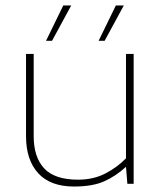

<svg xmlns="http://www.w3.org/2000/svg" viewBox="-20 -671 588 701"><path d="M148 -522 211 -651H240L170 -522ZM340 -522 403 -651H432L362 -522ZM250 10Q164 10 119.5 -38.5Q75 -87 75 -174V-474H103V-174Q103 -97 141.5 -56Q180 -15 265 -15Q321 -15 364.5 -37.5Q408 -60 440 -93V-474H468V0H445L440 -62Q403 -28 360.5 -9Q318 10 250 10Z"/></svg>

Font: Kanit Thin
Style: Regular
Weight: 250
Designer: Katatrad Team
Foundry: CadsonDemak
Version: Version 2.000; ttfautohint (v1.8.3)